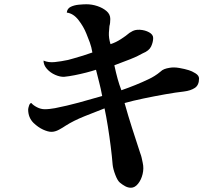

<svg xmlns="http://www.w3.org/2000/svg" viewBox="-20 -799 1040 900"><path d="M913 -431Q913 -400 893.5 -387Q874 -374 842 -370Q805 -366 754.5 -357Q704 -348 653.5 -337.5Q603 -327 564 -316Q581 -255 599 -199Q617 -143 637 -82Q642 -69 644 -59.5Q646 -50 649 -36Q655 -10 648.5 17Q642 44 627 62.5Q612 81 594 81Q580 81 567 74Q554 67 542 57Q531 48 520.5 20.5Q510 -7 508 -27Q505 -65 499 -112.5Q493 -160 485.5 -207Q478 -254 470 -291Q428 -275 376 -254Q324 -233 288 -210Q275 -201 256.5 -191Q238 -181 221 -181Q205 -181 182 -191.5Q159 -202 137 -223Q112 -248 112 -286Q112 -291 116 -303.5Q120 -316 127 -316Q135 -306 153 -296.5Q171 -287 190 -287Q202 -287 214 -288.5Q226 -290 238 -292Q294 -303 349 -318Q404 -333 459 -349Q452 -386 445.5 -410.5Q439 -435 430 -472Q412 -466 385 -459Q358 -452 330 -446.5Q302 -441 281 -439Q262 -438 239 -448Q216 -458 200 -476Q184 -494 184 -515Q207 -505 236.5 -508Q266 -511 299 -518Q306 -520 326 -525.5Q346 -531 370 -538.5Q394 -546 413 -553Q409 -578 401 -600Q393 -622 385 -641Q372 -674 348 -705Q324 -736 293 -740Q295 -759 311.5 -767Q328 -775 349.5 -777Q371 -779 385 -779Q411 -779 436.5 -770.5Q462 -762 479.5 -747Q497 -732 497 -710Q497 -701 496 -692Q495 -683 493 -677Q492 -671 490.5 -646.5Q489 -622 498 -592Q523 -600 547.5 -616Q572 -632 582 -641Q586 -645 594 -649Q611 -661 635.5 -659.5Q660 -658 679 -647.5Q698 -637 698 -621Q698 -602 688.5 -581.5Q679 -561 649 -549Q621 -533 592 -522Q563 -511 516 -493Q524 -456 531.5 -429Q539 -402 549 -376Q581 -387 614.5 -400.5Q648 -414 679 -429Q690 -434 704.5 -443Q719 -452 732 -463Q740 -471 750.5 -475Q761 -479 774 -481Q794 -485 820 -480.5Q846 -476 865 -470Q879 -466 896 -455.5Q913 -445 913 -431Z"/></svg>

Font: Kaisei Tokumin
Style: Bold
Weight: 700
Designer: Font-Kai, 金井和夫
Foundry: KAZUO KANAI
Version: Version 5.003